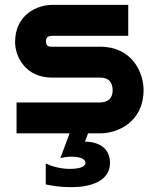

<svg xmlns="http://www.w3.org/2000/svg" viewBox="-20 -548 640 789"><path d="M570 -178C570 -250 523 -356 392 -356H195C183 -356 170 -356 169 -377C169 -387 170 -401 196 -401H507V-528H195C133 -528 42 -488 42 -375C42 -317 83 -229 195 -229H392C425 -229 442 -212 443 -178C443 -145 425 -127 391 -127H48V0H266L228 102C241 98 259 96 274 96C295 96 331 100 331 121C331 139 303 146 266 146C230 146 194 136 168 124V210C193 214 211 221 277 221C350 221 432 197 432 122C432 48 367 34 329 34L342 0H392C464 0 570 -47 570 -178Z"/></svg>

Font: Audiowide
Style: Regular
Weight: 400
Designer: Astigmatic (AOETI)
Foundry: Astigmatic (AOETI)
Version: Version 1.002